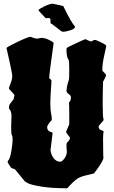

<svg xmlns="http://www.w3.org/2000/svg" viewBox="-20 -987 612 1034"><path d="M241 -890 227 -889H226Q226 -890 206.5 -910Q187 -930 187 -932Q187 -937 217.5 -952Q248 -967 264 -967Q319 -956 321 -954Q365 -863 384 -844V-843Q384 -832 359.5 -824Q335 -816 317 -816Q312 -816 284.5 -838.5Q257 -861 253 -861Q252 -861 252 -866V-876Q252 -885 249.5 -887.5Q247 -890 241 -890ZM263 -269 252 -177Q255 -153 269.5 -134.5Q284 -116 304 -116Q314 -116 327 -133.5Q340 -151 340 -172Q338 -188 338 -202Q338 -216 341 -219Q357 -233 357 -246Q336 -271 336 -278L353 -318V-373Q353 -430 351 -435Q362 -442 362 -464Q362 -472 350 -480.5Q338 -489 338 -498Q341 -531 351 -557Q353 -561 353 -611.5Q353 -662 349 -666Q338 -677 338 -723Q338 -725 339 -728Q344 -733 390.5 -754.5Q437 -776 439.5 -776Q442 -776 453 -770Q464 -764 470 -764Q476 -764 480 -768Q484 -772 489.5 -772Q495 -772 497 -771Q552 -748 552 -740Q552 -735 541.5 -689Q531 -643 531 -610Q531 -605 541 -596Q551 -587 551 -581.5Q551 -576 543 -562Q535 -548 535 -547Q533 -488 533 -422Q533 -356 538 -343V-342Q538 -338 524.5 -324Q511 -310 511 -304Q511 -298 515.5 -292.5Q520 -287 525 -286Q538 -282 538 -279Q535 -267 535 -236Q535 -192 536 -152L537 -138Q537 -122 499 -70L486 -53Q424 -39 410 -32Q388 -23 353 15L342 27Q258 27 201 17.5Q144 8 129 -1L114 -10L60 -76L44 -81Q40 -82 30.5 -97Q21 -112 21 -115.5Q21 -119 24 -122Q34 -132 41 -173Q48 -214 48 -234.5Q48 -255 44 -259Q40 -263 40 -306L42 -362Q42 -389 28 -403Q28 -420 33.5 -427Q39 -434 44.5 -441.5Q50 -449 53 -452L58 -476Q58 -477 43 -492.5Q28 -508 28 -511Q28 -514 32 -525Q46 -558 46 -575Q46 -592 30.5 -659.5Q15 -727 15 -728Q15 -733 73.5 -761Q132 -789 145 -789Q167 -779 181 -779L203 -783Q219 -783 239 -774.5Q259 -766 269 -756Q245 -588 245 -566Q257 -557 257 -552L256 -530Q251 -464 251 -429Q251 -394 255 -376.5Q259 -359 259 -341Q234 -313 234 -303Q234 -293 238 -287Q242 -281 247 -279Q254 -276 262 -273Q263 -271 263 -269Z"/></svg>

Font: Piedra
Style: Regular
Weight: 400
Designer: Angel Koziupa & Ale Paul
Foundry: Angel Koziupa and Alejandro Paul
Version: Version 1.000